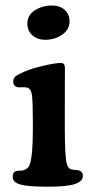

<svg xmlns="http://www.w3.org/2000/svg" viewBox="-20 -687 348 716"><path d="M82 -599.1Q82 -630.4 109.9 -648.4Q137.7 -666.5 173.3 -666.5Q202.6 -666.5 220.9 -650.4Q239.3 -634.3 239.3 -607.9Q239.3 -577.1 212.2 -557.9Q185.1 -538.6 147.9 -538.6Q120.1 -538.6 101.1 -555.2Q82 -571.8 82 -599.1ZM102.5 -203.6V-235.8Q102.5 -310.5 98.9 -333.7Q95.2 -356.9 81.1 -360.4Q72.8 -362.3 61 -361.6Q49.3 -360.8 45.4 -361.8Q29.3 -365.7 29.3 -382.3Q29.3 -395 38.1 -402.3Q46.9 -409.7 73.2 -420.9Q99.6 -432.1 143.1 -442.1Q186.5 -452.1 205.6 -452.1Q215.3 -452.1 218.8 -447.3Q222.2 -442.4 222.2 -430.7Q222.2 -425.8 221.9 -383.3Q221.7 -340.8 221.7 -252V-208.5Q221.7 -100.6 229.5 -74.7Q234.4 -57.1 249 -54.7Q254.4 -53.7 262.5 -53.2Q270.5 -52.7 274.9 -51.3Q289.1 -46.4 289.1 -31.7Q289.1 -10.7 259.3 -0.7Q229.5 9.3 157.2 9.3Q85.9 9.3 56.6 1.2Q27.3 -6.8 27.3 -27.3Q27.3 -45.4 39.6 -48.8Q44.4 -50.3 53.5 -50.5Q62.5 -50.8 66.4 -51.8Q73.7 -53.2 80.8 -59.1Q87.9 -64.9 90.8 -73.2Q102.5 -106 102.5 -203.6Z"/></svg>

Font: Cooper* SemiBold
Style: Regular
Weight: 600
Designer: Owen Earl
Foundry: indestructible type*
Version: Version 0.001